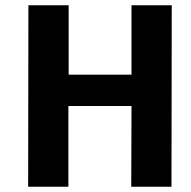

<svg xmlns="http://www.w3.org/2000/svg" viewBox="-20 -710 727 730"><path d="M632 0H479L480 -307H240V0H87L88 -690H241V-426H480V-690H633Z"/></svg>

Font: Taylor Sans Bold LRS
Style: Bold
Weight: 700
Italic angle: -8°
Designer: Natanael Gama
Version: Version 1.001 September 8, 2015